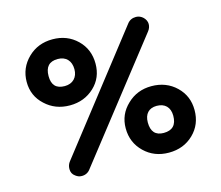

<svg xmlns="http://www.w3.org/2000/svg" viewBox="-97 -781 1074 932"><g transform="rotate(-15 440.0 -315.0)"><path d="M64 -486C64 -439 81 -400 115 -369C148 -338 189 -322 238 -322C287 -322 328 -338 361 -369C394 -400 410 -439 410 -486C410 -534 394 -574 361 -606C328 -638 287 -654 238 -654C189 -654 148 -638 115 -606C81 -573 64 -533 64 -486ZM696 -570C705 -581 709 -593 709 -605C709 -630 685 -654 658 -654C639 -654 624 -647 613 -632L168 -61C159 -50 155 -38 155 -24C155 -8 161 4 174 13C183 20 193 24 205 24C224 24 239 16 250 0ZM174 -486C174 -532 195 -555 238 -555C279 -555 304 -529 304 -486C304 -446 279 -419 238 -419C195 -419 174 -441 174 -486ZM470 -144C470 -96 487 -56 520 -24C553 8 594 24 643 24C693 24 734 8 767 -24C800 -56 816 -96 816 -144C816 -191 800 -230 767 -262C734 -294 692 -310 643 -310C595 -310 554 -294 521 -262C487 -230 470 -191 470 -144ZM581 -144C581 -187 604 -211 643 -211C684 -211 709 -187 709 -144C709 -98 687 -75 643 -75C602 -75 581 -98 581 -144Z"/></g></svg>

Font: Dongle
Style: Bold
Weight: 700
Designer: Yanghee Ryu
Foundry: Yanghee Ryu
Version: Version 2.000